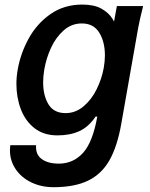

<svg xmlns="http://www.w3.org/2000/svg" viewBox="-20 -576 640 819"><path d="M22.5 66Q22.5 55 24 43.5H134Q131 83 158 102.5Q185 122 231 122Q292 122 333.8 76.5Q375.5 31 395 -78.5H387.5Q358.5 -35 318.8 -16.8Q279 1.5 225 1.5Q166.5 1.5 127.2 -29.2Q88 -60 69 -110Q50 -160 50 -218Q50 -247.5 55.5 -279Q67.5 -348 102.2 -411.5Q137 -475 195.2 -515.8Q253.5 -556.5 331 -556.5Q381.5 -556.5 412.8 -539Q444 -521.5 460 -495.5L466.5 -484L478.5 -550H590.5Q576 -493 569.5 -457.5L497.5 -49Q480.5 48.5 447 107.5Q413.5 166.5 355.8 194.5Q298 222.5 208.5 222.5Q156 222.5 113.5 202Q71 181.5 46.8 145.5Q22.5 109.5 22.5 66ZM422.5 -286Q427.5 -315 427.5 -339.5Q427.5 -398 403.2 -437Q379 -476 329 -476Q285 -476 251.5 -446.2Q218 -416.5 197.5 -371.8Q177 -327 169 -280Q164 -251 164 -225Q164 -168.5 186.8 -131Q209.5 -93.5 260 -93.5Q302 -93.5 336.2 -122.2Q370.5 -151 392.2 -195.2Q414 -239.5 422.5 -286Z"/></svg>

Font: JuliaMono SemiBoldItalic
Style: Regular
Weight: 600
Italic angle: -9°
Monospace: yes
Designer: cormullion
Foundry: corm
Version: Version 0.049; ttfautohint (v1.8.4)